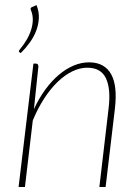

<svg xmlns="http://www.w3.org/2000/svg" viewBox="-20 -750 557 770"><path d="M126.5 -729.5Q137 -703.5 135.8 -677.2Q134.5 -651 125 -626.2Q115.5 -601.5 99 -578.8Q82.5 -556 63 -537L57.5 -541Q55.5 -543 55.5 -545Q55.5 -546.5 60.5 -553Q76 -571.5 87.5 -591.5Q99 -611.5 105.2 -631.8Q111.5 -652 111.5 -671.8Q111.5 -691.5 104 -709.5Q100 -718 108 -721.5ZM116 -312Q136 -355.5 161.5 -390.5Q187 -425.5 215.8 -449.8Q244.5 -474 275.2 -487Q306 -500 337 -500Q369 -500 391.2 -487.5Q413.5 -475 426.2 -451.5Q439 -428 442.5 -393.8Q446 -359.5 441 -315.5L403.5 0H378.5L415.5 -315.5Q425 -393 405 -435.8Q385 -478.5 330 -478.5Q300.5 -478.5 270 -463.8Q239.5 -449 211 -421.5Q182.5 -394 157 -354.8Q131.5 -315.5 111.5 -267L80 0H54.5L114 -495H124Q129.5 -495 131.8 -491.5Q134 -488 134 -483.5Z"/></svg>

Font: Lato ExtraLight
Style: Italic
Weight: 275
Italic angle: -7°
Designer: Lukasz Dziedzic with Adam Twardoch and Botio Nikoltchev
Foundry: tyPoland Lukasz Dziedzic
Version: Version 2.015; 2015-08-06; http://www.latofonts.com/